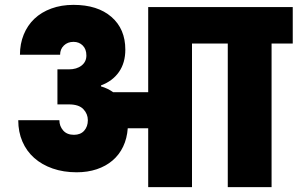

<svg xmlns="http://www.w3.org/2000/svg" viewBox="-20 -769 1223 789"><path d="M263 -484Q295 -484 315 -499.5Q335 -515 335 -541Q335 -567 320 -582Q305 -597 282 -597Q258 -597 242.5 -582Q227 -567 227 -544H62Q62 -589 77.5 -627Q93 -665 121.5 -692Q150 -719 191 -734Q232 -749 282 -749Q381 -749 438 -699.5Q495 -650 495 -565Q495 -511 469 -473.5Q443 -436 395 -418V-414Q409 -410 421.5 -404Q434 -398 445 -390H589V-740H1183V-590H1096V0H916V-590H769V0H589V-242H505Q502 -200 486 -166.5Q470 -133 442.5 -109.5Q415 -86 377.5 -73.5Q340 -61 295 -61Q241 -61 196.5 -76.5Q152 -92 120.5 -120Q89 -148 72 -187.5Q55 -227 55 -275H224Q224 -251 239.5 -233Q255 -215 284 -215Q311 -215 326 -232Q341 -249 341 -275Q341 -301 322.5 -320.5Q304 -340 263 -340H216V-484H263Z"/></svg>

Font: SVN-Poppins ExtraBold
Style: Regular
Weight: 800
Designer: Ninad Kale (Devanagari), Jonny Pinhorn (Latin)
Foundry: Indian Type Foundry
Version: Version 3.002 2017; ttfautohint (v1.8.3)